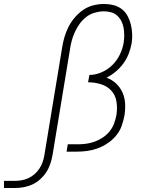

<svg xmlns="http://www.w3.org/2000/svg" viewBox="-213 -763 733 966"><path d="M-193 183V147H-139Q-122 147 -104.5 144Q-87 141 -70.5 133.5Q-54 126 -39.5 113.5Q-25 101 -15 85.5Q-5 70 1 53.5Q7 37 10 19L99 -520Q103 -547 110.5 -573.5Q118 -600 130.5 -625.5Q143 -651 162 -673.5Q181 -696 204.5 -712.5Q228 -729 256 -736Q284 -743 310 -743Q335 -743 358.5 -737Q382 -731 400 -717Q418 -703 429 -682.5Q440 -662 445.5 -639Q451 -616 452 -592Q453 -568 449 -543Q444 -517 434 -491.5Q424 -466 407.5 -443.5Q391 -421 369.5 -403Q348 -385 323 -372Q351 -362 371.5 -342.5Q392 -323 403.5 -297Q415 -271 416.5 -241Q418 -211 413 -181Q408 -154 398.5 -128Q389 -102 370.5 -80Q352 -58 328 -42Q304 -26 278 -16.5Q252 -7 225.5 -3.5Q199 0 173 0H122L128 -37H179Q200 -37 222 -40Q244 -43 265 -51Q286 -59 305.5 -72Q325 -85 339.5 -103.5Q354 -122 361.5 -143Q369 -164 373 -186Q378 -219 373 -251.5Q368 -284 347 -307Q326 -330 294.5 -339.5Q263 -349 230 -349L237 -386Q267 -386 297.5 -399Q328 -412 351.5 -435Q375 -458 389.5 -487.5Q404 -517 409 -547Q412 -566 412 -585Q412 -604 409 -622Q406 -640 398 -656Q390 -672 377 -684Q364 -696 346.5 -701Q329 -706 310 -706Q288 -706 264.5 -699.5Q241 -693 221.5 -678Q202 -663 188 -643.5Q174 -624 164 -602.5Q154 -581 148 -558.5Q142 -536 139 -514L51 19Q47 41 39.5 63Q32 85 19 104.5Q6 124 -12 140Q-30 156 -51 165.5Q-72 175 -94.5 179Q-117 183 -139 183Z"/></svg>

Font: Iosevka Curly Extralight
Style: Italic
Weight: 200
Italic angle: -9°
Monospace: yes
Designer: Belleve Invis
Foundry: Belleve Invis
Version: Version 22.1.2; ttfautohint (v1.8.4)